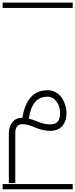

<svg xmlns="http://www.w3.org/2000/svg" viewBox="-20 -990 570 1453"><path d="M197.8 -92.3Q223.6 -86.4 255.4 -73.2Q284.7 -61.5 308.8 -55.2Q333 -48.8 361.3 -48.8Q398.9 -48.8 416.7 -69.3Q434.6 -89.8 434.6 -135.3Q434.6 -185.1 407.7 -221.7Q380.9 -258.3 338.9 -258.3Q310.5 -258.3 288.1 -248.8Q265.6 -239.3 251 -224.1Q236.3 -209 225.3 -186.3Q214.4 -163.6 208.5 -141.8Q202.6 -120.1 197.8 -92.3ZM149.4 -99.1Q184.1 -307.1 338.9 -307.1Q373.5 -307.1 402.1 -291.3Q430.7 -275.4 447.8 -250Q464.8 -224.6 474.1 -194.8Q483.4 -165 483.4 -135.3Q483.4 -73.7 451.4 -36.9Q419.4 0 361.3 0Q303.7 0 243.2 -25.9Q225.6 -33.7 213.9 -38.1Q202.1 -42.5 184.1 -46.4Q166 -50.3 149.4 -50.3Q95.7 -50.3 95.7 17.1V395.5H46.9V17.1Q46.9 -31.7 74 -65.2Q101.1 -98.6 149.4 -99.1ZM0 402.8H530.3V442.9H0ZM0 -970.2H530.3V-930.2H0Z"/></svg>

Font: AzarMehrMSRS1
Style: Regular
Weight: 1
Designer: Amin Abedi
Version: Version 1.00